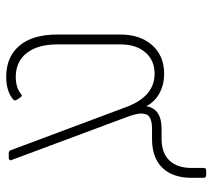

<svg xmlns="http://www.w3.org/2000/svg" viewBox="-52 -608 668 603"><g transform="rotate(90 281.5 -306.0)"><path d="M530 -620Q538 -620 538 -612V-575Q538 -515 506.5 -482.5Q475 -450 416 -450H384Q360 -450 348 -442.5Q336 -435 336 -416Q336 -401 347 -371L482 -9L483 -6Q483 -4 480.5 -2Q478 0 475 0H460Q453 0 451 -7L316 -368Q283 -458 211 -458Q169 -458 144 -429Q119 -400 119 -351V-152Q119 -91 146 -56.5Q173 -22 221 -22Q254 -22 274 -38Q281 -44 285 -37L293 -25Q297 -19 292 -14Q266 8 221 8Q158 8 123 -33.5Q88 -75 88 -152V-351Q88 -413 121.5 -450.5Q155 -488 211 -488Q245 -488 272 -473.5Q299 -459 313 -432Q321 -480 384 -480H416Q460 -480 483.5 -504.5Q507 -529 507 -575V-612Q507 -620 515 -620Z"/></g></svg>

Font: LINE Seed Sans TH App Thin
Style: Regular
Weight: 250
Designer: Dalton Maag Ltd | Thai characters by Cadson Demak Co.,Ltd.
Foundry: Dalton Maag Ltd
Version: Version 1.003